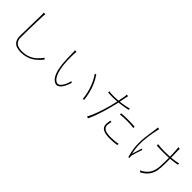

<svg xmlns="http://www.w3.org/2000/svg" viewBox="267 -2101 3466 3466"><g transform="rotate(45 2000.0 -368.0)"><path d="M303 -697 299 -578Q298 -545 294.5 -413.5Q291 -282 291 -155Q291 -96 315 -60Q360 8 481 8Q574 8 644 -21Q714 -50 762.5 -94.5Q811 -139 856 -201L878 -176Q810 -88 730 -35Q624 36 478 36Q417 36 367 18Q261 -23 261 -167Q261 -283 265 -388Q272 -610 272 -697Q272 -741 267 -765H309Q305 -738 303 -697Z M1184 -639 1182 -609Q1181 -590 1181 -547Q1181 -449 1190 -348Q1200 -254 1224 -183Q1248 -112 1282 -73.5Q1316 -35 1356 -35Q1395 -35 1434 -92Q1473 -149 1498 -245L1523 -224Q1496 -141 1468 -94Q1415 -4 1355 -4Q1316 -4 1277 -37Q1190 -109 1163 -344Q1152 -458 1152 -606Q1152 -667 1147 -683L1187 -681Q1184 -663 1184 -639ZM1819 -483Q1881 -333 1898 -171L1869 -158Q1856 -299 1810 -423.5Q1764 -548 1700 -636L1728 -648Q1780 -574 1819 -483Z M2398 -711 2394 -689Q2366 -535 2337 -433Q2307 -310 2263.5 -182.5Q2220 -55 2183 20L2147 8Q2189 -65 2232.5 -186.5Q2276 -308 2310 -437Q2343 -562 2370 -715Q2376 -751 2374 -779L2412 -775Q2406 -755 2398 -711ZM2593 -639V-607Q2490 -585 2394 -574Q2298 -563 2222 -563Q2163 -563 2111 -567L2110 -598Q2170 -591 2224 -591Q2315 -591 2411 -603Q2507 -615 2593 -639ZM2715 -476Q2830 -476 2886 -468L2884 -436Q2802 -447 2719 -447Q2628 -447 2542 -437V-469Q2628 -476 2715 -476ZM2514 -137Q2514 -86 2559 -57Q2604 -28 2715 -28Q2817 -28 2899 -47L2898 -13Q2807 1 2714 1Q2602 1 2544 -31.5Q2486 -64 2486 -135Q2486 -172 2499 -237L2529 -234Q2514 -172 2514 -137Z M3742 -715 3744 -637Q3747 -564 3747 -485V-400Q3747 -286 3734.5 -212Q3722 -138 3677.5 -73Q3633 -8 3540 43L3510 20Q3528 13 3549.5 0.5Q3571 -12 3587 -25Q3637 -64 3665 -110Q3693 -156 3705 -214Q3714 -259 3716.5 -312Q3719 -365 3719 -448V-485Q3719 -533 3717 -604Q3715 -675 3711 -714L3708 -742Q3704 -755 3703 -764H3744Q3742 -742 3742 -715ZM3579 -534Q3796 -534 3922 -569V-536Q3774 -506 3578 -506Q3469 -506 3408 -513V-546Q3438 -541 3486 -537.5Q3534 -534 3579 -534ZM3225 -729 3219 -703Q3171 -491 3171 -322Q3171 -200 3197 -92Q3217 -164 3256 -282L3279 -270Q3233 -137 3217 -71Q3212 -51 3214 -30L3218 -4L3193 1Q3145 -164 3145 -309Q3145 -386 3152.5 -454.5Q3160 -523 3175 -618Q3186 -692 3188 -708Q3192 -733 3192 -756L3230 -751Z"/></g></svg>

Font: Merged Yaku Han JP Thin
Style: Regular
Weight: 250
Designer: Ryoko NISHIZUKA 西塚涼子 (kana, bopomofo & ideographs); Paul D. Hunt (Latin, Greek & Cyrillic); Sandoll Communications 산돌커뮤니
Foundry: Adobe
Version: Version 2.004